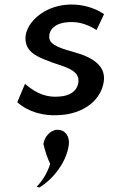

<svg xmlns="http://www.w3.org/2000/svg" viewBox="-20 -505 509 845"><path d="M201 216C187 260 164 294 141 317C146 318 149 319 154 320C221 278 274 203 283 131C287 98 269 70 242 67C211 61 181 88 173 120C173 123 171 125 171 129C179 162 190 195 201 216ZM56 -55C107 -10 174 5 234 2C353 -2 427 -69 437 -148C443 -199 413 -230 370 -252C321 -277 259 -283 220 -307C207 -315 194 -327 197 -350C202 -388 239 -404 275 -407C318 -411 356 -403 405 -373L438 -443C385 -478 323 -489 271 -484C172 -475 103 -410 93 -350C85 -285 131 -259 192 -237C227 -222 272 -213 301 -193C314 -184 328 -169 325 -144C320 -100 281 -82 240 -80C192 -76 145 -88 90 -136Z"/></svg>

Font: Bluebird
Style: LiNrwObl
Weight: 300
Designer: Jasper
Foundry: Cannot Into Space Fonts
Version: Version 0.98